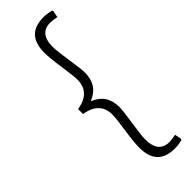

<svg xmlns="http://www.w3.org/2000/svg" viewBox="-267 -667 819 819"><g transform="rotate(-45 142.5 -257.5)"><path d="M222 -654Q239 -654 267 -648L270 -643L264 -612Q239 -617 226 -617Q160 -617 160 -537Q160 -510 170 -447Q180 -384 180 -362Q180 -286 114 -259V-256Q180 -229 180 -153Q180 -130 170 -67Q160 -4 160 23Q160 103 226 103Q239 103 264 98L270 128L267 133Q246 139 222 139Q117 139 117 29Q117 -2 126.5 -66Q136 -130 136 -151Q136 -229 49 -242V-272Q136 -286 136 -363Q136 -384 126.5 -448.5Q117 -513 117 -544Q117 -654 222 -654Z"/></g></svg>

Font: Alegreya Sans Light
Style: Regular
Weight: 300
Designer: Juan Pablo del Peral
Foundry: Huerta Tipografica
Version: Version 2.007